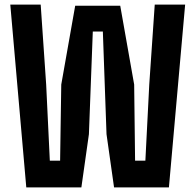

<svg xmlns="http://www.w3.org/2000/svg" viewBox="-20 -820 855 840"><path d="M95 0 25 -800H158L182 -450L198 -117H243L248 -450L309 -795H506L567 -450L571 -117H616L633 -450L657 -800H790L719 0H479L446 -233L430 -682H386L369 -233L336 0Z"/></svg>

Font: Big Shoulders Text ExtraBold
Style: Regular
Weight: 800
Designer: Patric King
Foundry: XO Type Co
Version: Version 1.000; ttfautohint (v1.8.2)